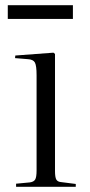

<svg xmlns="http://www.w3.org/2000/svg" viewBox="-20 -720 345 740"><path d="M42 0V-12L95 -17Q110 -19 115.5 -28Q121 -37 121 -63V-430Q121 -467 114.5 -479Q108 -491 87 -492L38 -496L39 -506L186 -517L192 -512V-61Q192 -37 197 -28Q202 -19 217 -18L272 -11V0ZM10 -647V-700H261V-647Z"/></svg>

Font: Literata 72pt Light
Style: Regular
Weight: 300
Designer: Latin by Veronika Burian and Jose Scaglione. Greek by Irene Vlachou. Cyrillic by Vera Evstafieva.
Foundry: TypeTogether
Version: Version 3.002